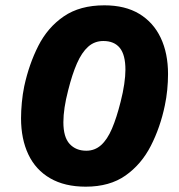

<svg xmlns="http://www.w3.org/2000/svg" viewBox="-20 -691 673 721"><path d="M302 10Q223 10 168.5 -21.5Q114 -53 86.5 -111Q59 -169 59 -247Q59 -274 62 -306Q65 -338 71 -367Q89 -450 124 -519Q159 -588 219.5 -629.5Q280 -671 372 -671Q450 -671 503 -639Q556 -607 583.5 -549Q611 -491 611 -413Q611 -384 608 -353.5Q605 -323 599 -295Q582 -213 546.5 -143.5Q511 -74 451.5 -32Q392 10 302 10ZM304 -125Q336 -125 359.5 -146Q383 -167 400.5 -208Q418 -249 433 -309Q442 -344 446.5 -375Q451 -406 451 -429Q451 -485 430 -511Q409 -537 368 -537Q335 -537 311 -515.5Q287 -494 269 -453Q251 -412 236 -352Q218 -283 218 -232Q218 -176 241.5 -150.5Q265 -125 304 -125Z"/></svg>

Font: Kantumruy Pro
Style: Italic
Weight: 400
Italic angle: -13°
Designer: Sovichet Tep
Foundry: Sovichet Tep
Version: Version 1.002